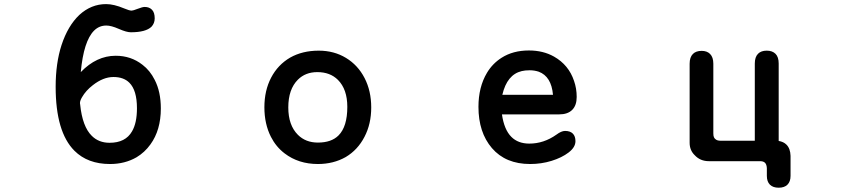

<svg xmlns="http://www.w3.org/2000/svg" viewBox="-20 -752 4040 918"><path d="M366.2 -407.2Q441.4 -485.4 533.2 -485.4Q606.4 -485.4 661.1 -442.4Q697.3 -415 719.7 -370.1Q749 -313.5 749 -233.4Q749 -129.9 699.2 -61.5Q671.9 -23.4 632.8 0Q577.1 32.2 505.9 32.2Q399.4 32.2 335.9 -31.2Q246.1 -121.1 246.1 -336.9Q246.1 -450.2 274.4 -537.1Q304.7 -628.9 359.4 -680.7Q416 -732.4 487.3 -732.4Q524.4 -732.4 573.2 -711.9Q598.6 -701.2 609.4 -701.2Q616.2 -701.2 638.7 -710Q661.1 -718.8 671.9 -718.8Q693.4 -718.8 706.5 -705.6Q719.7 -692.4 719.7 -664.1Q719.7 -640.6 704.1 -624Q676.8 -597.7 605.5 -597.7Q585 -597.7 548.3 -613.8Q511.7 -629.9 488.3 -629.9Q454.1 -629.9 429.7 -605.5Q379.9 -555.7 366.2 -407.2ZM503.9 -69.3Q580.1 -69.3 611.3 -124Q634.8 -164.1 634.8 -234.4Q634.8 -320.3 598.6 -356.4Q571.3 -383.8 522.5 -383.8Q473.6 -383.8 423.8 -344.7Q390.6 -319.3 372.1 -287.1Q362.3 -270.5 362.3 -258.8L363.3 -252Q374 -146.5 418.9 -102.5Q452.1 -69.3 503.9 -69.3Z M1722.7 -97.7Q1690.4 -35.2 1632.8 -1Q1574.2 32.2 1500 32.2Q1407.2 32.2 1340.8 -18.6Q1299.8 -49.8 1275.4 -97.7Q1244.1 -159.2 1244.1 -239.3Q1244.1 -319.3 1276.4 -380.9Q1308.6 -442.4 1367.2 -476.6Q1425.8 -509.8 1503.9 -509.8Q1577.1 -509.8 1634.3 -475.1Q1691.4 -440.4 1723.1 -378.9Q1754.9 -317.4 1754.9 -238.3Q1754.9 -159.2 1722.7 -97.7ZM1404.3 -371.1Q1358.4 -325.2 1358.4 -238.3Q1358.4 -153.3 1404.3 -107.4Q1441.4 -70.3 1500 -70.3Q1564.5 -70.3 1598.6 -104.5Q1640.6 -146.5 1640.6 -241.2Q1640.6 -325.2 1595.7 -370.1Q1558.6 -407.2 1497.1 -407.2Q1440.4 -407.2 1404.3 -371.1Z M2510.7 -65.4Q2580.1 -65.4 2640.6 -108.4Q2664.1 -126 2681.6 -126Q2706.1 -126 2718.8 -113.3Q2731.4 -100.6 2731.4 -77.1Q2731.4 -47.9 2698.7 -22.9Q2666 2 2617.2 17.1Q2568.4 32.2 2514.6 32.2Q2397.5 32.2 2332 -43.9Q2267.6 -119.1 2267.6 -241.2Q2267.6 -335.9 2308.6 -404.3Q2335 -448.2 2377.9 -475.6Q2432.6 -510.7 2508.8 -510.7Q2577.1 -510.7 2628.9 -481.4Q2699.2 -441.4 2724.6 -365.2Q2737.3 -329.1 2737.3 -288.6Q2737.3 -248 2715.8 -226.6Q2694.3 -205.1 2653.3 -205.1H2379.9Q2390.6 -131.8 2424.8 -97.7Q2457 -65.4 2510.7 -65.4ZM2555.7 -409.2Q2535.2 -416 2512.7 -416Q2490.2 -416 2474.6 -412.1Q2404.3 -395.5 2381.8 -298.8H2624Q2616.2 -386.7 2555.7 -409.2Z M3703.1 -448.2V-78.1Q3726.6 -74.2 3740.2 -60.5Q3758.8 -42 3759.8 -6.8V88.9Q3759.8 116.2 3745.1 130.9Q3730.5 145.5 3703.1 145.5Q3675.8 145.5 3661.1 130.9Q3646.5 116.2 3646.5 88.9V51.8Q3645.5 34.2 3637.7 26.4Q3629.9 18.6 3614.3 18.6H3369.1Q3328.1 18.6 3301.8 -9.8Q3277.3 -33.2 3277.3 -69.3V-447.3Q3277.3 -478.5 3293 -494.1Q3307.6 -508.8 3335 -508.8Q3360.4 -508.8 3375 -494.1Q3390.6 -478.5 3390.6 -447.3V-114.3Q3390.6 -101.6 3393.6 -95.7Q3396.5 -89.8 3399.4 -87.9Q3407.2 -79.1 3425.8 -79.1H3588.9V-448.2Q3588.9 -479.5 3604.5 -495.1Q3619.1 -509.8 3646 -509.8Q3672.9 -509.8 3688 -494.6Q3703.1 -479.5 3703.1 -448.2Z"/></svg>

Font: FakePearl
Style: SemiBold
Weight: 400
Version: Version 1.2